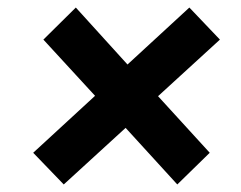

<svg xmlns="http://www.w3.org/2000/svg" viewBox="-20 -541 640 509"><path d="M149 -52 68 -136 232 -287 95 -436 181 -521 318 -370 482 -521 563 -436 399 -286 536 -136 450 -52 313 -202Z"/></svg>

Font: Mulish ExtraLight Black
Style: Italic
Weight: 900
Italic angle: -9°
Version: Version 3.603